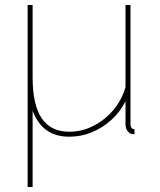

<svg xmlns="http://www.w3.org/2000/svg" viewBox="-20 -539 642 771"><path d="M91 -519H111V-228Q111 -118 147.5 -64Q184 -10 258 -10Q308 -10 354 -33Q400 -56 434.5 -96.5Q469 -137 484 -189V-519H504V-40Q504 -31 508.5 -25.5Q513 -20 520 -20V0Q514 0 511 -0.5Q508 -1 506 -2Q496 -6 490 -16.5Q484 -27 484 -40V-132Q462 -89 426.5 -57Q391 -25 348 -7.5Q305 10 258 10Q222 10 193.5 -1.5Q165 -13 144.5 -36.5Q124 -60 111 -94V212H91Z"/></svg>

Font: Raleway Thin
Style: Regular
Weight: 100
Designer: Matt McInerney, Pablo Impallari, Rodrigo Fuenzalida
Foundry: Matt McInerney, Pablo Impallari, Rodrigo Fuenzalida
Version: Version 4.026